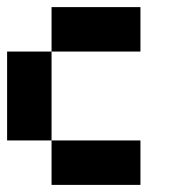

<svg xmlns="http://www.w3.org/2000/svg" viewBox="-20 -520 540 540"><path d="M125 -375V-500H375V-375ZM125 -125H0V-375H125ZM125 0V-125H375V0Z"/></svg>

Font: Tiny5
Style: Regular
Weight: 400
Designer: Stefan Schmidt
Foundry: Made with Bits'n'Picas by Kreative Software
Version: Version 1.002; ttfautohint (v1.8.4.7-5d5b)